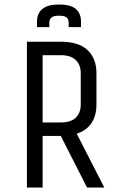

<svg xmlns="http://www.w3.org/2000/svg" viewBox="-20 -836 525 856"><path d="M100 0V-650H251Q331 -650 370.5 -612.5Q410 -575 410 -510V-370Q410 -321 388 -287.5Q366 -254 322 -240L445 0H368L251 -230H170V0ZM340 -510Q340 -547 317.5 -568.5Q295 -590 251 -590H170V-290H251Q296 -290 318 -311.5Q340 -333 340 -370ZM286 -735Q286 -751 276.5 -758.5Q267 -766 243 -766Q220 -766 210 -758.5Q200 -751 200 -735V-715H145V-741Q145 -776 169 -796Q193 -816 243 -816Q295 -816 318 -796Q341 -776 341 -741V-715H286Z"/></svg>

Font: Unica One
Style: Regular
Weight: 400
Designer: Eduardo Rodriguez Tunni
Foundry: Eduardo Rodriguez Tunni
Version: Version 2.000; ttfautohint (v1.8.4.7-5d5b);gftools[0.9.23]